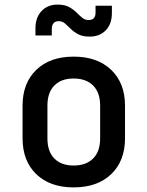

<svg xmlns="http://www.w3.org/2000/svg" viewBox="-20 -805 640 834"><path d="M300 9Q197 9 137.5 -48.5Q78 -106 78 -204V-346Q78 -444 137.5 -501.5Q197 -559 300 -559Q403 -559 463 -501.5Q523 -444 523 -346V-204Q523 -106 463 -48.5Q403 9 300 9ZM300 -86Q354 -86 384.5 -116.5Q415 -147 415 -204V-346Q415 -403 384.5 -433.5Q354 -464 300 -464Q246 -464 216 -433.5Q186 -403 186 -346V-204Q186 -147 216 -116.5Q246 -86 300 -86ZM370 -646Q339 -646 320 -656Q301 -666 288 -679Q275 -692 263 -702.5Q251 -713 235 -713Q205 -713 205 -678V-651H134V-682Q134 -729 160.5 -757Q187 -785 230 -785Q261 -785 280 -774.5Q299 -764 312 -751Q325 -738 337 -728Q349 -718 365 -718Q395 -718 395 -750V-780H466V-748Q466 -701 439.5 -673.5Q413 -646 370 -646Z"/></svg>

Font: Tiny SemiBold
Style: Regular
Weight: 600
Designer: Philipp Nurullin, Konstantin Bulenkov
Foundry: JetBrains
Version: Version 2.251; ttfautohint (v1.8.4.7-5d5b)